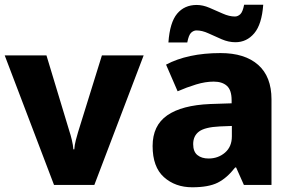

<svg xmlns="http://www.w3.org/2000/svg" viewBox="-20 -784 1239 814"><path d="M209 0 0 -549H177L275 -225Q279 -214 284.5 -191Q290 -168 291 -151H295Q296 -169 301.5 -190Q307 -211 311 -224L412 -549H589L380 0Z M915 -559Q1018 -559 1074.5 -509Q1131 -459 1131 -363V0H1014L981 -74H977Q942 -29 903 -9.5Q864 10 795 10Q723 10 675 -33Q627 -76 627 -165Q627 -252 689 -295Q751 -338 871 -343L962 -346V-359Q962 -402 942 -420Q922 -438 886 -438Q851 -438 811.5 -426Q772 -414 733 -397L684 -510Q729 -534 787 -546.5Q845 -559 915 -559ZM912 -248Q849 -245 824 -226.5Q799 -208 799 -173Q799 -141 817 -126.5Q835 -112 864 -112Q905 -112 934 -137Q963 -162 963 -206V-250ZM694 -604Q700 -689 731 -726Q762 -763 814 -763Q840 -763 868 -751Q896 -739 924 -726.5Q952 -714 976 -714Q988 -714 998.5 -723.5Q1009 -733 1015 -764H1096Q1090 -681 1058 -643Q1026 -605 978 -605Q949 -605 920 -617.5Q891 -630 864 -642.5Q837 -655 813 -655Q801 -655 790.5 -645.5Q780 -636 774 -604Z"/></svg>

Font: Noto Sans Georgian ExtraBold
Style: Regular
Weight: 800
Designer: Monotype Design Team, Akaki Razmadze
Foundry: Google LLC
Version: Version 2.005; ttfautohint (v1.8.4.7-5d5b)